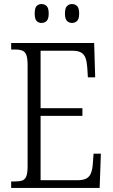

<svg xmlns="http://www.w3.org/2000/svg" viewBox="-20 -926 555 946"><path d="M35 0V-32H55Q77 -32 90.5 -37Q104 -42 110 -58.5Q116 -75 116 -108V-603Q116 -638 110 -654.5Q104 -671 90.5 -676.5Q77 -682 55 -682H35V-714H444L449 -545H413L410 -593Q408 -622 401.5 -640Q395 -658 380 -667Q365 -676 336 -676H180V-393H386V-355H180V-38H361Q390 -38 405.5 -46.5Q421 -55 428 -72.5Q435 -90 437 -115L441 -169H477L471 0ZM335 -813Q320 -813 310 -823Q300 -833 300 -859Q300 -886 310 -896Q320 -906 335 -906Q350 -906 360 -896Q370 -886 370 -859Q370 -833 360 -823Q350 -813 335 -813ZM185 -813Q169 -813 160 -823Q151 -833 151 -859Q151 -886 160 -896Q169 -906 185 -906Q200 -906 210 -896Q220 -886 220 -859Q220 -833 210 -823Q200 -813 185 -813Z"/></svg>

Font: Noto Serif Khmer Condensed Light
Style: Regular
Weight: 300
Width: 3
Designer: Danh Hong and the Monotype Design Team
Foundry: Monotype Imaging Inc.
Version: Version 2.004